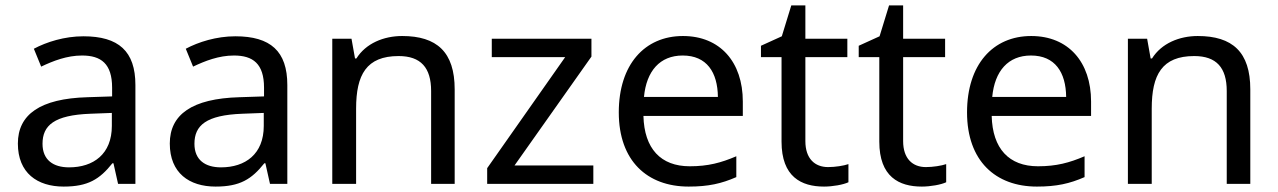

<svg xmlns="http://www.w3.org/2000/svg" viewBox="-20 -679 4718 709"><path d="M288 -545C218 -545 152 -524 105 -499L132 -433C176 -454 227 -474 283 -474C353 -474 394 -444 394 -355V-323L303 -320C128 -315 46 -256 46 -149C46 -40 118 10 215 10C305 10 348 -17 395 -76H399L416 0H480V-365C480 -490 418 -545 288 -545ZM314 -259 393 -262V-214C393 -110 325 -61 235 -61C177 -61 137 -88 137 -148C137 -216 180 -254 314 -259Z M849 -545C779 -545 713 -524 666 -499L693 -433C737 -454 788 -474 844 -474C914 -474 955 -444 955 -355V-323L864 -320C689 -315 607 -256 607 -149C607 -40 679 10 776 10C866 10 909 -17 956 -76H960L977 0H1041V-365C1041 -490 979 -545 849 -545ZM875 -259 954 -262V-214C954 -110 886 -61 796 -61C738 -61 698 -88 698 -148C698 -216 741 -254 875 -259Z M1465 -546C1397 -546 1331 -519 1296 -463H1291L1278 -536H1207V0H1295V-278C1295 -403 1333 -472 1452 -472C1534 -472 1572 -429 1572 -343V0H1659V-349C1659 -487 1593 -546 1465 -546Z M2171 0V-68H1880L2164 -470V-536H1796V-468H2067L1779 -58V0Z M2502 -546C2360 -546 2265 -440 2265 -264C2265 -85 2370 10 2523 10C2596 10 2644 -1 2699 -25V-102C2643 -78 2595 -65 2527 -65C2420 -65 2359 -130 2356 -251H2723V-304C2723 -450 2639 -546 2502 -546ZM2501 -474C2590 -474 2630 -412 2631 -321H2358C2367 -417 2417 -474 2501 -474Z M3038 -62C2989 -62 2954 -93 2954 -158V-468H3109V-536H2954V-659H2902L2867 -545L2790 -510V-468H2866V-156C2866 -26 2939 10 3023 10C3055 10 3094 3 3113 -6V-73C3096 -67 3064 -62 3038 -62Z M3399 -62C3350 -62 3315 -93 3315 -158V-468H3470V-536H3315V-659H3263L3228 -545L3151 -510V-468H3227V-156C3227 -26 3300 10 3384 10C3416 10 3455 3 3474 -6V-73C3457 -67 3425 -62 3399 -62Z M3788 -546C3646 -546 3551 -440 3551 -264C3551 -85 3656 10 3809 10C3882 10 3930 -1 3985 -25V-102C3929 -78 3881 -65 3813 -65C3706 -65 3645 -130 3642 -251H4009V-304C4009 -450 3925 -546 3788 -546ZM3787 -474C3876 -474 3916 -412 3917 -321H3644C3653 -417 3703 -474 3787 -474Z M4403 -546C4335 -546 4269 -519 4234 -463H4229L4216 -536H4145V0H4233V-278C4233 -403 4271 -472 4390 -472C4472 -472 4510 -429 4510 -343V0H4597V-349C4597 -487 4531 -546 4403 -546Z"/></svg>

Font: Noto Sans Buginese
Style: Regular
Weight: 400
Designer: Monotype Design Team
Foundry: Monotype Imaging Inc.
Version: Version 2.002